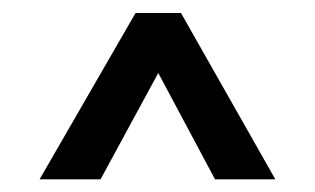

<svg xmlns="http://www.w3.org/2000/svg" viewBox="-20 -770 486 296"><path d="M41 -493.5 189 -750H259L404.5 -493.5H311.5L224 -657.5L135 -493.5Z"/></svg>

Font: Mohave Light Medium
Style: Regular
Weight: 500
Version: Version 2.003